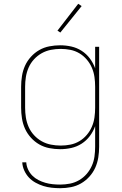

<svg xmlns="http://www.w3.org/2000/svg" viewBox="-20 -776 640 1009"><path d="M296 213Q274 213 251.5 210.5Q229 208 208 201.5Q187 195 167 184Q147 173 132 157Q117 141 107.5 120Q98 99 97 77H118Q119 96 127.5 114.5Q136 133 150 147Q164 161 181.5 170Q199 179 218 184.5Q237 190 257 192Q277 194 296 194Q322 194 347.5 189Q373 184 395.5 171Q418 158 435 138.5Q452 119 462.5 95.5Q473 72 476.5 46.5Q480 21 480 -5V-113Q470 -85 452 -61Q434 -37 409 -21Q384 -5 355 1.5Q326 8 296 8Q268 8 239.5 2.5Q211 -3 186.5 -17Q162 -31 142.5 -52.5Q123 -74 111.5 -99.5Q100 -125 95.5 -153.5Q91 -182 91 -210V-320Q91 -348 95.5 -376.5Q100 -405 111.5 -430.5Q123 -456 142.5 -477.5Q162 -499 186.5 -513Q211 -527 239.5 -532.5Q268 -538 296 -538Q326 -538 355 -531.5Q384 -525 409 -509Q434 -493 452 -469Q470 -445 480 -417V-530H501V-5Q501 23 496.5 51.5Q492 80 480.5 105.5Q469 131 449.5 152.5Q430 174 405.5 188Q381 202 353 207.5Q325 213 296 213ZM299 -11Q325 -11 350 -16Q375 -21 397 -34Q419 -47 436 -67Q453 -87 463 -110.5Q473 -134 476.5 -159Q480 -184 480 -210V-320Q480 -346 476.5 -371Q473 -396 463 -419.5Q453 -443 436 -463Q419 -483 397 -496Q375 -509 350 -514Q325 -519 299 -519Q273 -519 247.5 -514Q222 -509 199.5 -496.5Q177 -484 159 -464.5Q141 -445 130.5 -421Q120 -397 116 -371.5Q112 -346 112 -320V-210Q112 -184 116 -158.5Q120 -133 130.5 -109Q141 -85 159 -65.5Q177 -46 199.5 -33.5Q222 -21 247.5 -16Q273 -11 299 -11ZM297 -605 282 -615 391 -756 409 -744Z"/></svg>

Font: Iosevka Curly Thin Extended
Style: Regular
Weight: 100
Width: 7
Monospace: yes
Designer: Belleve Invis
Foundry: Belleve Invis
Version: Version 11.1.0; ttfautohint (v1.8.3)